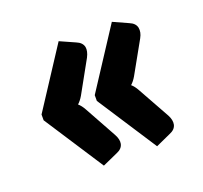

<svg xmlns="http://www.w3.org/2000/svg" viewBox="-83 -578 645 611"><g transform="rotate(-20 239.5 -272.5)"><path d="M178.7 -249 238.3 -141.1Q248.5 -122.6 245.6 -108.4Q242.2 -92.3 222.7 -84.5L171.4 -61.5L40.5 -262.7V-282.2L171.4 -482.9L222.7 -460Q242.2 -452.1 245.6 -436Q248 -421.4 238.3 -402.8L178.7 -295.4Q170.4 -281.2 160.6 -272.5Q170.4 -264.2 178.7 -249ZM358.4 -249 418.5 -141.1Q428.2 -123 425.3 -108.4Q421.9 -92.3 402.3 -84.5L351.6 -61.5L220.7 -262.7V-282.2L351.6 -482.9L402.3 -460Q421.9 -452.1 425.3 -436Q428.2 -420.4 418.5 -402.8L358.4 -295.4Q350.1 -281.2 340.3 -272.5Q350.1 -264.2 358.4 -249Z"/></g></svg>

Font: Lato-ExtraBold
Style: Regular
Weight: 500
Designer: Lukasz Dziedzic with Adam Twardoch and Botio Nikoltchev
Foundry: tyPoland Lukasz Dziedzic
Version: ""